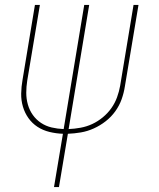

<svg xmlns="http://www.w3.org/2000/svg" viewBox="-20 -540 640 775"><path d="M198 215 234 0Q206 -1 179.5 -7.5Q153 -14 131.5 -28Q110 -42 95 -63Q80 -84 72.5 -109.5Q65 -135 65.5 -162.5Q66 -190 71 -218L121 -520H141L90 -215Q86 -190 86 -165.5Q86 -141 92.5 -118Q99 -95 112.5 -76Q126 -57 145.5 -44Q165 -31 188.5 -25.5Q212 -20 237 -19L320 -520H340L257 -19Q281 -20 305.5 -24.5Q330 -29 352.5 -39.5Q375 -50 395 -66.5Q415 -83 429.5 -103.5Q444 -124 452.5 -147.5Q461 -171 465 -194L519 -520H539L484 -191Q480 -165 471 -139.5Q462 -114 445.5 -91Q429 -68 406.5 -50.5Q384 -33 358.5 -21.5Q333 -10 306.5 -5.5Q280 -1 254 0L218 215Z"/></svg>

Font: Iosevka Thin Extended
Style: Italic
Weight: 100
Width: 7
Italic angle: -9°
Monospace: yes
Designer: Belleve Invis
Foundry: Belleve Invis
Version: Version 32.5.0; ttfautohint (v1.8.4)